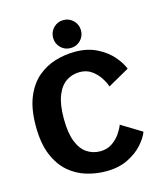

<svg xmlns="http://www.w3.org/2000/svg" viewBox="-130 -1002 971 1114"><g transform="rotate(-15 355.0 -445.0)"><path d="M369 11Q309.5 11 251.5 -6.5Q193.5 -24 146.2 -65Q99 -106 70.5 -175.2Q42 -244.5 42 -348Q42 -451.5 70.8 -520.8Q99.5 -590 147.2 -630.5Q195 -671 253.5 -688.5Q312 -706 371.5 -706Q447 -706 502.8 -678Q558.5 -650 593.8 -609.5Q629 -569 643 -532L514.5 -459.5Q507 -484 488 -513.2Q469 -542.5 439.2 -563.8Q409.5 -585 368.5 -585Q324 -585 288 -561.5Q252 -538 231 -485.8Q210 -433.5 210 -348Q210 -262 230.5 -209.8Q251 -157.5 286.5 -133.8Q322 -110 366.5 -110Q407.5 -110 437.8 -130.5Q468 -151 487.2 -179.2Q506.5 -207.5 514.5 -230L637 -155Q624.5 -120.5 590.2 -82Q556 -43.5 500.5 -16.2Q445 11 369 11ZM355 -733Q320 -733 295.8 -757.2Q271.5 -781.5 271.5 -816.5Q271.5 -852 295.8 -876.5Q320 -901 355 -901Q390 -901 414.5 -876.5Q439 -852 439 -816.5Q439 -781.5 414.5 -757.2Q390 -733 355 -733Z"/></g></svg>

Font: League Mono
Style: Bold
Weight: 700
Width: 6
Designer: Tyler Finck
Foundry: The League of Moveable Type / Tyler Finck
Version: Version 2.300;RELEASE